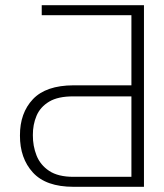

<svg xmlns="http://www.w3.org/2000/svg" viewBox="-20 -719 631 739"><path d="M534.1 0H262.8Q157 0 106.7 -54.9Q56.5 -109.7 56.8 -197.4Q56.5 -284.1 106.7 -337.2Q157 -390.3 262.8 -390.6H485.8V-660.5H140.6V-698.9H534.1ZM485.8 -38.4V-348H262.8Q203.5 -348.4 169.2 -327.8Q134.9 -307.2 120.6 -273.3Q106.2 -239.3 106.5 -198.9Q106.2 -157.3 120.6 -120.7Q134.9 -84.2 169.2 -61.3Q203.5 -38.4 262.8 -38.4Z"/></svg>

Font: Inter Thin BETA
Style: Regular
Weight: 100
Designer: Rasmus Andersson
Foundry: rsms
Version: Version 3.011;git-f93a4a705